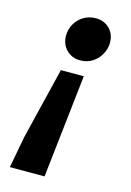

<svg xmlns="http://www.w3.org/2000/svg" viewBox="-115 -619 593 866"><g transform="rotate(15 181.5 -185.5)"><path d="M48 44 130 -293H237L183 189H21ZM112 -450Q112 -478 126 -503.5Q140 -529 165.5 -544.5Q191 -560 223 -560Q261 -560 286.5 -535Q312 -510 312 -469Q312 -442 298 -416Q284 -390 259 -374Q234 -358 202 -358Q163 -358 137.5 -384Q112 -410 112 -450Z"/></g></svg>

Font: Nebula Sans Bold
Style: Regular
Weight: 700
Italic angle: -9°
Designer: Paul D. Hunt for Adobe (as Source Sans)
Foundry: Nebula Entertainment & Broadcasting LLC
Version: Version 1.010